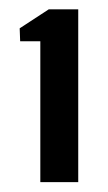

<svg xmlns="http://www.w3.org/2000/svg" viewBox="-20 -820 225 400"><path d="M64 -440.5V-734H22L21 -761L81.5 -800.5H143V-440.5Z"/></svg>

Font: Big Shoulders Stencil Display Thin
Style: Bold
Weight: 700
Version: Version 2.001